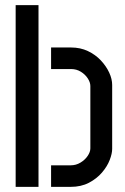

<svg xmlns="http://www.w3.org/2000/svg" viewBox="-20 -728 487 748"><path d="M179 0V-84H256Q276 -84 293.5 -94.5Q311 -105 321.5 -120.5Q332 -136 332 -150V-393Q332 -407 322 -422.5Q312 -438 295 -448.5Q278 -459 257 -459H179V-543H257Q293 -543 322.5 -529Q352 -515 373 -492.5Q394 -470 405.5 -445Q417 -420 417 -397V-148Q417 -130 407.5 -105Q398 -80 377.5 -56Q357 -32 326.5 -16Q296 0 255 0ZM41 0V-708H130V0Z"/></svg>

Font: Stick No Bills ExtraLight Medium
Style: Regular
Weight: 500
Version: Version 2.000